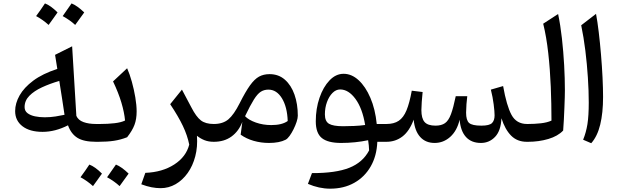

<svg xmlns="http://www.w3.org/2000/svg" viewBox="-20 -836 3645 1132"><path d="M317.9 -429.7 304.7 -512.7 405.3 -563 430.2 -152.8Q441.4 -127.4 472.2 -116.2Q502.9 -105 546.4 -105H546.9V0H546.4Q474.1 0 436.5 -23.4Q398.9 -46.9 380.9 -97.2Q305.2 -58.6 231 -58.6Q155.3 -58.6 112.3 -91.8Q69.3 -125 69.3 -181.2Q69.3 -227.1 95.5 -273.4Q121.6 -319.8 176.3 -360.6Q231 -401.4 317.9 -429.7ZM329.6 -358.9Q274.4 -342.8 227.8 -321.3Q181.2 -299.8 153.1 -271.2Q125 -242.7 125 -204.6Q125 -182.1 142.1 -168.9Q159.2 -155.8 186.3 -150.1Q213.4 -144.5 243.7 -144.5Q276.9 -144.5 307.6 -149.4Q338.4 -154.3 360.4 -159.2Q353.5 -207 346.4 -252Q339.4 -296.9 329.6 -358.9ZM192.9 -741.2Q222.2 -780.8 245.1 -815.9Q278.8 -803.2 319.3 -762.7Q306.2 -743.7 293 -725.6Q279.8 -707.5 266.6 -689Q232.9 -719.7 192.9 -741.2ZM349.6 -741.2Q371.1 -770.5 401.9 -815.9Q435.1 -802.7 476.6 -762.7Q446.8 -720.7 423.3 -689Q393.6 -716.8 349.6 -741.2Z M454.6 209Q483.9 169.4 506.8 134.3Q540.5 147 581.1 187.5Q567.9 206.5 554.7 224.6Q541.5 242.7 528.3 261.2Q494.6 230.5 454.6 209ZM611.3 209Q632.8 179.7 663.6 134.3Q696.8 147.5 738.3 187.5Q708.5 229.5 685.1 261.2Q655.3 233.4 611.3 209ZM546.9 0Q530.3 0 530.3 -33.2V-71.8Q530.3 -105 546.9 -105H570.8Q615.7 -105 655.5 -109.6Q695.3 -114.3 717.3 -125.5Q712.9 -173.3 695.6 -231.4Q678.2 -289.6 646.5 -356L729.5 -433.6Q744.6 -399.9 757.3 -354.2Q770 -308.6 777.8 -262Q785.6 -215.3 785.6 -179.2Q785.6 -133.3 772.7 -99.4Q759.8 -65.4 729.5 -26.9Q690.9 -11.7 651.9 -5.9Q612.8 0 560.1 0Z M1052.7 -307.6 1108.4 -202.6Q1136.7 -147.5 1164.3 -126.2Q1191.9 -105 1240.2 -105H1240.7V0H1240.2Q1209.5 0 1185.5 -9.5Q1161.6 -19 1141.1 -35.6Q1146 29.3 1131.3 85.4Q1116.7 141.6 1086.7 183.8Q1056.6 226.1 1015.6 249.8Q974.6 273.4 926.8 273.4Q901.4 273.4 873.5 268.1Q845.7 262.7 813 250.5L836.9 183.1Q937 179.2 1007.1 134Q1077.1 88.9 1095.7 16.6Q1085 -37.1 1058.3 -93.3Q1031.7 -149.4 983.4 -221.7Z M1569.3 -398.9Q1622.6 -398.9 1659.7 -366.2Q1696.8 -333.5 1716.3 -278.1Q1735.8 -222.7 1735.8 -153.8Q1735.8 -139.2 1728.8 -117.7Q1721.7 -96.2 1710.7 -74Q1699.7 -51.8 1687.3 -34.7Q1674.8 -17.6 1664.1 -12.2Q1627 6.8 1565.9 6.8Q1519 6.8 1475.6 -5.6Q1432.1 -18.1 1398.9 -42L1408.7 -117.2Q1387.7 -62.5 1345 -31.2Q1302.2 0 1240.7 0Q1224.1 0 1224.1 -33.2V-71.8Q1224.1 -105 1240.7 -105Q1293.9 -105 1326.4 -132.3Q1358.9 -159.7 1393.1 -227.5Q1427.2 -295.4 1453.9 -332.5Q1480.5 -369.6 1507.3 -384.3Q1534.2 -398.9 1569.3 -398.9ZM1562.5 -307.6Q1537.1 -307.6 1517.6 -295.2Q1498 -282.7 1476.8 -249Q1455.6 -215.3 1424.8 -150.9Q1446.3 -128.4 1488.5 -113.5Q1530.8 -98.6 1579.6 -98.6Q1643.1 -98.6 1676.3 -122.6Q1673.3 -206.1 1642.1 -256.8Q1610.8 -307.6 1562.5 -307.6Z M2005.9 -400.9Q2053.2 -400.9 2094.2 -363.3Q2135.3 -325.7 2163.8 -259Q2192.4 -192.4 2201.2 -105H2258.3V0H2204.6Q2201.2 83.5 2165.5 145.5Q2129.9 207.5 2068.6 241.9Q2007.3 276.4 1926.3 276.4Q1861.3 276.4 1795.4 248L1819.3 184.6Q1959.5 185.1 2039.3 153.3Q2119.1 121.6 2156.2 50.8Q2155.8 34.7 2154.3 21Q2152.8 7.3 2150.4 -9.3Q2113.8 -1.5 2073 2.7Q2032.2 6.8 1990.7 6.8Q1913.6 6.8 1877.7 -22Q1841.8 -50.8 1841.8 -120.6Q1841.8 -195.8 1863.8 -259.5Q1885.7 -323.2 1922.9 -362.1Q1960 -400.9 2005.9 -400.9ZM1985.4 -308.6Q1960.9 -308.6 1940.4 -288.1Q1919.9 -267.6 1907.7 -234.1Q1895.5 -200.7 1895.5 -161.6Q1895.5 -120.6 1919.9 -106.2Q1944.3 -91.8 2002.4 -91.8Q2032.7 -91.8 2067.1 -93.3Q2101.6 -94.7 2132.8 -99.1Q2116.7 -197.3 2075.7 -252.9Q2034.7 -308.6 1985.4 -308.6Z M2815.4 6.8Q2759.3 6.8 2727.3 -28.3Q2695.3 -63.5 2689.9 -130.4Q2674.8 -65.4 2634.8 -29.3Q2594.7 6.8 2542.5 6.8Q2489.3 6.8 2457.3 -28.6Q2425.3 -64 2418.9 -130.4Q2394 -63 2353 -31.5Q2312 0 2258.3 0Q2241.7 0 2241.7 -33.2V-71.8Q2241.7 -105 2258.3 -105Q2302.7 -105 2330.8 -123.8Q2358.9 -142.6 2376.7 -185.5Q2394.5 -228.5 2407.7 -301.3L2471.7 -293.5Q2468.8 -266.6 2466.6 -235.4Q2464.4 -204.1 2464.4 -187Q2464.4 -138.2 2483.2 -116.7Q2502 -95.2 2547.9 -95.2Q2582.5 -95.2 2603.5 -109.9Q2624.5 -124.5 2638.7 -162.4Q2652.8 -200.2 2667 -269H2734.9Q2732.4 -252.4 2730.2 -221.9Q2728 -191.4 2728 -171.9Q2728 -127 2745.8 -111.1Q2763.7 -95.2 2817.9 -95.2Q2865.7 -95.2 2880.9 -110.6Q2896 -126 2896 -155.8Q2896 -178.2 2890.6 -220.7Q2885.3 -263.2 2874 -307.6L2946.3 -328.6Q2966.8 -212.4 2995.8 -158.7Q3024.9 -105 3087.4 -105H3093.3V0H3085.9Q3029.3 0 2993.4 -36.4Q2957.5 -72.8 2936.5 -138.7Q2933.1 -64.9 2898.9 -29.1Q2864.7 6.8 2815.4 6.8Z M3270.5 -753.4Q3284.2 -688.5 3293 -609.9Q3301.8 -531.2 3306.2 -451.7Q3310.5 -372.1 3310.5 -303.7Q3310.5 -290.5 3309.8 -262.7Q3309.1 -234.9 3307.6 -200Q3306.2 -165 3304.4 -129.9Q3302.7 -94.7 3300.3 -66.4Q3269 -33.2 3212.9 -16.6Q3156.7 0 3093.3 0Q3076.7 0 3076.7 -33.2V-71.8Q3076.7 -105 3093.3 -105Q3131.3 -105 3168.7 -109.1Q3206.1 -113.3 3231.4 -125Q3231.4 -222.2 3227.3 -324.5Q3223.1 -426.8 3212.4 -522.9Q3201.7 -619.1 3182.6 -696.3Z M3494.1 -754.4Q3502.4 -710.4 3510 -647.2Q3517.6 -584 3523.4 -514.2Q3529.3 -444.3 3532.5 -378.7Q3535.6 -313 3535.6 -264.6Q3535.6 -170.4 3518.8 -101.3Q3502 -32.2 3465.8 8.3L3418 -12.2Q3435.5 -54.7 3443.4 -104Q3451.2 -153.3 3451.2 -231.4Q3451.2 -300.8 3446 -379.4Q3440.9 -458 3431.2 -537.1Q3421.4 -616.2 3406.7 -687Z"/></svg>

Font: Pinar DS1 Medium
Style: Regular
Weight: 500
Designer: Amin Abedi
Version: Version 3.000